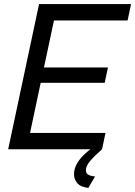

<svg xmlns="http://www.w3.org/2000/svg" viewBox="-20 -730 661 939"><path d="M171 -710H621L604 -630H244L195 -400H508L492 -325H179L127 -80H496L479 0H20ZM342 123Q342 87 367.5 53Q393 19 446 -18H471L479 0Q438 36 419 59.5Q400 83 400 103Q400 118 412 124.5Q424 131 445 133L412 189Q372 184 357 164.5Q342 145 342 123Z"/></svg>

Font: Raleway Thin Medium
Style: Italic
Weight: 500
Italic angle: -12°
Version: Version 4.026